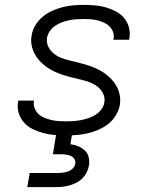

<svg xmlns="http://www.w3.org/2000/svg" viewBox="-20 -548 640 788"><path d="M251 8Q227 8 203.5 6Q180 4 157.5 -2Q135 -8 114.5 -18Q94 -28 79 -44.5Q64 -61 57 -83Q50 -105 54 -129Q54 -131 54.5 -132.5Q55 -134 55 -135H120Q120 -134 120 -133.5Q120 -133 119 -132Q117 -117 122.5 -103Q128 -89 138.5 -79.5Q149 -70 162.5 -64.5Q176 -59 190.5 -55.5Q205 -52 220.5 -51Q236 -50 251 -50Q266 -50 281.5 -51Q297 -52 312 -55Q327 -58 342.5 -63Q358 -68 371.5 -76.5Q385 -85 395.5 -98.5Q406 -112 408 -127Q412 -147 403 -164.5Q394 -182 379.5 -193Q365 -204 347.5 -210.5Q330 -217 311 -221.5Q292 -226 273.5 -230.5Q255 -235 237 -241Q219 -247 202 -255Q185 -263 170 -274Q155 -285 142.5 -298.5Q130 -312 121.5 -328.5Q113 -345 109.5 -364Q106 -383 110 -403Q113 -424 125 -444Q137 -464 155 -479Q173 -494 194 -503.5Q215 -513 236.5 -518.5Q258 -524 279.5 -526Q301 -528 322 -528Q346 -528 369 -526Q392 -524 413.5 -518Q435 -512 455 -501.5Q475 -491 489 -474.5Q503 -458 509 -436Q515 -414 511 -391Q511 -389 510.5 -387.5Q510 -386 510 -385H445Q446 -386 446 -386.5Q446 -387 446 -388Q449 -403 444 -416.5Q439 -430 429.5 -439.5Q420 -449 407 -455Q394 -461 380 -464.5Q366 -468 351.5 -469Q337 -470 322 -470Q308 -470 293.5 -469Q279 -468 264 -465Q249 -462 234.5 -456.5Q220 -451 207 -442.5Q194 -434 185 -421Q176 -408 173 -393Q170 -373 178.5 -356Q187 -339 201.5 -327.5Q216 -316 234 -309.5Q252 -303 270.5 -298.5Q289 -294 307.5 -289.5Q326 -285 344 -279Q362 -273 379 -265Q396 -257 411 -246Q426 -235 438.5 -221.5Q451 -208 459.5 -192Q468 -176 471.5 -156.5Q475 -137 472 -118Q468 -96 455.5 -75Q443 -54 424.5 -39.5Q406 -25 384 -15.5Q362 -6 340 -1Q318 4 295.5 6Q273 8 251 8ZM92 220 102 162H217Q227 162 238 160.5Q249 159 259.5 155.5Q270 152 278.5 143.5Q287 135 289 124Q291 114 285.5 105Q280 96 270.5 92Q261 88 250.5 86.5Q240 85 230 85H197L211 0H276L269 44Q286 46 301.5 52.5Q317 59 328.5 70Q340 81 344 97.5Q348 114 345 131Q343 145 336 159Q329 173 318 184Q307 195 293 202Q279 209 265 213Q251 217 236.5 218.5Q222 220 207 220Z"/></svg>

Font: Iosevka SS04 Lt Ex Obl
Style: Regular
Weight: 300
Width: 7
Italic angle: -9°
Monospace: yes
Designer: Belleve Invis
Foundry: Belleve Invis
Version: Version 19.0.0; ttfautohint (v1.8.4)